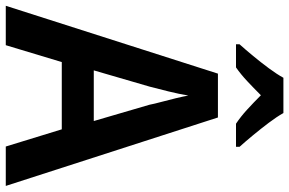

<svg xmlns="http://www.w3.org/2000/svg" viewBox="-184 -792 977 648"><g transform="rotate(90 304.0 -468.5)"><path d="M475 0 417 -189H190L133 0H0L229 -716H377L608 0ZM334 -485Q331 -501 324.5 -525Q318 -549 312 -574Q306 -599 303 -616Q298 -586 289 -549Q280 -512 273 -486L218 -297H389ZM362 -937Q375 -914 395 -887.5Q415 -861 436.5 -835Q458 -809 476 -789V-777H398Q374 -793 350.5 -814.5Q327 -836 302 -861Q277 -836 254 -814.5Q231 -793 208 -777H130V-789Q148 -809 169.5 -835Q191 -861 211 -888Q231 -915 243 -937Z"/></g></svg>

Font: Noto Sans Georgian SemiCondensed SemiBold
Style: Regular
Weight: 600
Width: 4
Designer: Monotype Design Team, Akaki Razmadze
Foundry: Google LLC
Version: Version 2.005; ttfautohint (v1.8.4.7-5d5b)